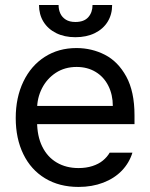

<svg xmlns="http://www.w3.org/2000/svg" viewBox="-20 -727 593 758"><path d="M42.1 -261Q42.1 -341.9 72.2 -404.7Q102.2 -467.5 156.6 -502.4Q211 -537.3 281.8 -537.3Q342.2 -537.3 394.2 -510.7Q446.1 -484.1 478.6 -424.7Q511 -365.3 511 -272.1V-236.9H100.1V-308.7H425.4Q425.4 -352.9 407.8 -388.1Q390.2 -423.3 357.7 -443Q325.3 -462.7 282.5 -462.7Q235.8 -462.7 200.4 -439.6Q165.1 -416.4 145.7 -378.3Q126.4 -340.1 126.4 -296.3V-247.9Q126.4 -189.6 146.8 -148.3Q167.1 -107 204.1 -85.3Q241 -63.5 290.1 -63.5Q320.4 -63.5 345 -71.5Q369.5 -79.4 386.2 -93.2Q403 -107 413 -124.3H502.8Q490.3 -83.9 461 -53.3Q431.6 -22.8 387.6 -5.9Q343.6 11 290.1 11Q214.4 11 158.3 -22.8Q102.2 -56.6 72.2 -118.3Q42.1 -179.9 42.1 -261ZM277.6 -580.1Q234.5 -580.1 201.8 -596.3Q169.2 -612.6 151.6 -641.2Q134 -669.9 134 -707.2H211.3Q211.3 -688.5 218.2 -673.7Q225.1 -658.8 239.8 -649.5Q254.5 -640.2 277.6 -640.2Q311.8 -640.2 328.6 -659.2Q345.3 -678.2 345.3 -707.2H422.7Q422.7 -669.9 405 -641.2Q387.4 -612.6 354.5 -596.3Q321.5 -580.1 277.6 -580.1Z"/></svg>

Font: Pretendard Variable
Style: Regular
Weight: 400
Designer: Base glyphs from Inter by Rasmus Andersson; Hangul glyphs from Noto Sans CJK(Source Han Sans) by Jang Soo-young and Kang
Foundry: Kil Hyung-jin
Version: Version 1.100;FEAKit 1.0